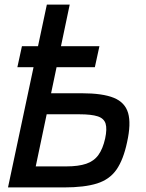

<svg xmlns="http://www.w3.org/2000/svg" viewBox="-20 -820 640 840"><path d="M15 0 185 -800H285L121 -19L63 -92H270Q323 -92 357 -103.5Q391 -115 410.5 -142Q430 -169 440 -214Q449 -256 442 -279Q435 -302 407.5 -311Q380 -320 327 -320H111L131 -412H338Q429 -412 478 -392Q527 -372 540.5 -325.5Q554 -279 536 -198Q520 -122 490 -78.5Q460 -35 405 -17.5Q350 0 259 0ZM56 -526 76 -618H415L395 -526Z"/></svg>

Font: Victor Mono Thin
Style: Italic
Weight: 100
Italic angle: -12°
Monospace: yes
Designer: Rune Bjørnerås
Version: Version 1.561;gftools[0.9.30]